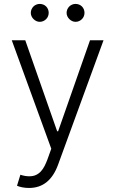

<svg xmlns="http://www.w3.org/2000/svg" viewBox="-20 -750 585 975"><path d="M108.3 -545.5 270.2 -83.5H275.2L437.1 -545.5H505.7L274.9 86.3Q231.9 204.5 127.5 204.5Q109 204.5 92.5 201.2Q76 197.8 66.4 193.2L83.5 137.4Q106.9 145.2 128.6 145.2Q148.4 145.2 162.8 138.5Q177.2 131.7 187.9 120Q198.5 108.3 206.3 93Q214.1 77.8 220.5 60.7L240.4 5.3L39.8 -545.5ZM318.2 -684.7Q318.2 -694.2 321.9 -702.6Q325.6 -710.9 331.9 -717.2Q338.1 -723.4 346.4 -726.7Q354.8 -730.1 363.6 -730.1Q373.2 -730.1 381.6 -726.7Q389.9 -723.4 396.1 -717.2Q402.3 -710.9 405.7 -702.6Q409.1 -694.2 409.1 -684.7Q409.1 -675.8 405.7 -667.4Q402.3 -659.1 396.1 -652.9Q389.9 -646.7 381.6 -642.9Q373.2 -639.2 363.6 -639.2Q354.8 -639.2 346.6 -642.9Q338.4 -646.7 332 -653.1Q325.6 -659.4 321.9 -667.6Q318.2 -675.8 318.2 -684.7ZM136.4 -684.7Q136.4 -694.2 140.1 -702.6Q143.8 -710.9 150 -717.2Q156.2 -723.4 164.6 -726.7Q172.9 -730.1 181.8 -730.1Q191.4 -730.1 199.8 -726.7Q208.1 -723.4 214.3 -717.2Q220.5 -710.9 223.9 -702.6Q227.3 -694.2 227.3 -684.7Q227.3 -675.8 223.9 -667.4Q220.5 -659.1 214.3 -652.9Q208.1 -646.7 199.8 -642.9Q191.4 -639.2 181.8 -639.2Q172.9 -639.2 164.8 -642.9Q156.6 -646.7 150.2 -653.1Q143.8 -659.4 140.1 -667.6Q136.4 -675.8 136.4 -684.7Z"/></svg>

Font: Inter P Light
Style: Regular
Weight: 300
Designer: Rasmus Andersson
Foundry: rsms
Version: Version 3.018;git-588b23468